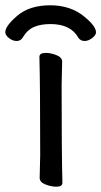

<svg xmlns="http://www.w3.org/2000/svg" viewBox="-61 -690 383 726"><path d="M259 -535Q243 -535 235 -548Q206 -599 130 -599Q93 -599 67.5 -588Q42 -577 25 -548Q17 -535 2 -535Q-13 -535 -27 -546Q-41 -557 -41 -568Q-41 -592 5 -631Q51 -670 129 -670Q206 -670 258 -627Q302 -591 302 -568Q302 -557 287.5 -546Q273 -535 259 -535ZM152 16Q133 16 111 7.5Q89 -1 89 -17L91 -105Q91 -368 88 -475Q88 -490 112 -490Q131 -490 152.5 -481.5Q174 -473 174 -457L172 -368Q172 -105 175 1Q175 16 152 16Z"/></svg>

Font: LXGW WenKai TC
Style: Bold
Weight: 700
Designer: LXGW / Fontworks Inc.
Foundry: LXGW / Fontworks Inc.
Version: Version 1.330;April 28, 2024